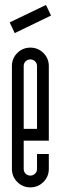

<svg xmlns="http://www.w3.org/2000/svg" viewBox="-20 -771 251 793"><path d="M20 -678.5 169.9 -750.5 190.8 -706.8 40.8 -634.3ZM132.9 -498.1Q132.9 -509.8 124.9 -517.7Q117 -525.6 105.4 -525.6Q93.7 -525.6 85.8 -517.7Q77.9 -509.8 77.9 -498.1V-238.7H132.9ZM29.2 -73.3V-498.1Q29.2 -529.8 51.4 -552.1Q73.7 -574.3 105.4 -574.3Q137 -574.3 159.3 -552.1Q181.6 -529.8 181.6 -498.1V-189.9H77.9V-73.3Q77.9 -61.6 85.8 -53.7Q93.7 -45.8 105.4 -45.8Q116.6 -45.8 124.7 -53.7Q132.9 -61.6 132.9 -73.3V-134.9H181.6V-73.3Q181.6 -41.6 159.3 -19.4Q137 2.9 105.4 2.9Q73.7 2.9 51.4 -19.4Q29.2 -41.6 29.2 -73.3Z"/></svg>

Font: Marapfhont
Style: Book
Weight: 400
Version: Version 0.15